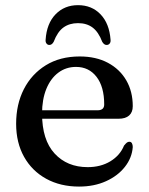

<svg xmlns="http://www.w3.org/2000/svg" viewBox="-20 -694 562 726"><path d="M482 -292.5Q482 -269.5 468.2 -257.2Q454.5 -245 428.5 -245H108.5V-277H349Q374 -277 374 -299Q374 -366 345 -403.5Q316 -441 267.5 -441Q229.5 -441 200.5 -419.2Q171.5 -397.5 155.2 -357.8Q139 -318 139 -264.5Q139 -165 186.5 -113.5Q234 -62 311.5 -62Q361 -62 397.5 -84.2Q434 -106.5 449 -143.5Q455.5 -151.5 459.8 -154.8Q464 -158 469 -158Q476 -158 479 -152Q482 -146 482 -138Q479 -97 452.2 -63Q425.5 -29 380.8 -8.8Q336 11.5 279 11.5Q208.5 11.5 154.8 -18Q101 -47.5 71 -101Q41 -154.5 41 -226Q41 -299.5 70.2 -356.8Q99.5 -414 153.2 -447.2Q207 -480.5 281.5 -480.5Q343 -480.5 388 -456.5Q433 -432.5 457.5 -390.2Q482 -348 482 -292.5ZM275 -606.5Q242.5 -606.5 220 -590.2Q197.5 -574 183 -536Q176.5 -524 166.5 -524Q160 -524 155.8 -529.5Q151.5 -535 152.5 -544Q156.5 -605 190 -639.8Q223.5 -674.5 275 -674.5Q327 -674.5 360.2 -639.8Q393.5 -605 398 -544Q399 -535 394.8 -529.5Q390.5 -524 383 -524Q373.5 -524 366.5 -536Q352.5 -573 330.2 -589.8Q308 -606.5 275 -606.5Z"/></svg>

Font: Fraunces 11pt
Style: Regular
Weight: 400
Version: Version 1.000;[b76b70a41]